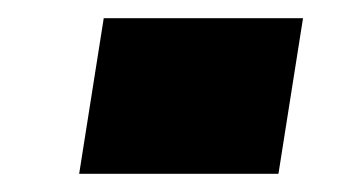

<svg xmlns="http://www.w3.org/2000/svg" viewBox="-20 -405 387 211"><path d="M67 -214 94 -385H313L286 -214Z"/></svg>

Font: Azeri Sans Black
Style: Italic
Weight: 900
Designer: Hector Gatti & Omnibus-Type (original fonts) / Cristiano Sobral (main changes and remastering)
Foundry: Omnibus-Type
Version: Version 0.07;August 21, 2020;FontCreator 13.0.0.2681 64-bit;